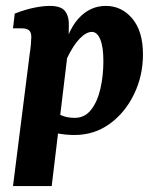

<svg xmlns="http://www.w3.org/2000/svg" viewBox="-20 -450 529 650"><path d="M232 7Q200 7 169 0.5Q138 -6 115 -14L151 -79Q170 -67 189 -59Q208 -51 233 -51Q267 -51 288.5 -78.5Q310 -106 320 -150Q330 -194 330 -243Q330 -291 319.5 -316.5Q309 -342 291 -342Q272 -342 250 -319.5Q228 -297 206 -251L191 -258Q206 -343 245 -386.5Q284 -430 338 -430Q392 -430 428 -387Q464 -344 464 -266Q464 -193 433.5 -130.5Q403 -68 351 -30.5Q299 7 232 7ZM24 180 81 -271Q83 -282 84.5 -299.5Q86 -317 86 -325Q86 -341 78 -347.5Q70 -354 54 -354H24L30 -404Q66 -418 96 -424Q126 -430 149 -430Q187 -430 200.5 -412Q214 -394 213 -364L212 -294L155 180Z"/></svg>

Font: Rasa
Style: Bold Italic
Weight: 700
Italic angle: -7.10001°
Designer: Anna Giedrys (Yrsa+Rasa design), David Brezina (Yrsa art-direction, Rasa art-direction, design)
Foundry: Rosetta Type Foundry
Version: Version 2.004